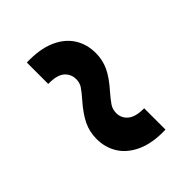

<svg xmlns="http://www.w3.org/2000/svg" viewBox="-6 -635 687 687"><g transform="rotate(45 338.0 -291.0)"><path d="M77.6 -200.7Q75.7 -266.6 94.7 -310.8Q113.8 -355 148.4 -377.2Q183.1 -399.4 228.5 -399.4Q262.7 -399.4 293 -385.5Q323.2 -371.6 362.3 -336.9Q384.3 -317.9 398.7 -308.3Q413.1 -298.8 431.6 -298.8Q458 -298.8 474.4 -319.1Q490.7 -339.4 490.2 -381.8H598.1Q600.1 -316.4 580.6 -272.2Q561 -228 526.4 -205.8Q491.7 -183.6 447.3 -183.6Q411.6 -183.6 380.6 -198.5Q349.6 -213.4 313 -245.6Q289.6 -266.1 276.1 -274.9Q262.7 -283.7 244.6 -283.7Q218.8 -283.7 201.9 -264.4Q185.1 -245.1 186 -200.7Z"/></g></svg>

Font: Inter Cardless
Style: Bold
Weight: 700
Designer: Rasmus Andersson
Foundry: rsms
Version: Version 4.001;git-9221beed3